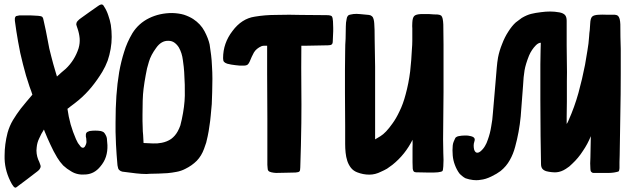

<svg xmlns="http://www.w3.org/2000/svg" viewBox="-20 -787 2855 877"><path d="M280.3 -472.7Q300.8 -492.2 315.4 -515.6Q330.1 -539.1 338.9 -566.4Q345.7 -589.8 343.8 -612.3Q341.8 -634.8 334 -657.2Q333 -660.2 332 -663.1Q331.1 -666 330.1 -668.9Q327.1 -675.8 329.1 -680.7Q330.1 -686.5 334 -690.4Q337.9 -694.3 341.8 -698.2Q344.7 -701.2 349.6 -704.1Q368.2 -717.8 387.7 -731.4Q407.2 -745.1 426.8 -758.8Q428.7 -759.8 429.7 -760.7Q431.6 -761.7 432.6 -762.7Q439.5 -766.6 443.4 -766.6Q444.3 -766.6 445.3 -766.6Q451.2 -765.6 455.1 -757.8Q467.8 -738.3 474.6 -716.8Q482.4 -695.3 486.3 -672.9Q490.2 -645.5 490.2 -618.2Q490.2 -590.8 485.4 -563.5Q480.5 -535.2 471.7 -509.8Q461.9 -483.4 447.3 -459Q424.8 -421.9 398.4 -389.6Q372.1 -357.4 339.8 -330.1Q330.1 -322.3 320.3 -314.5Q310.5 -307.6 300.8 -299.8Q297.9 -296.9 294.9 -294.9Q292 -293 288.1 -290Q293 -253.9 302.7 -218.8Q312.5 -184.6 327.1 -151.4Q331.1 -142.6 335.9 -133.8Q341.8 -126 347.7 -118.2Q353.5 -111.3 360.4 -112.3Q366.2 -113.3 370.1 -122.1Q374 -128.9 375 -137.7Q375 -145.5 374 -154.3Q374 -156.2 373 -159.2Q372.1 -161.1 372.1 -164.1Q371.1 -174.8 375 -180.7Q378.9 -185.5 389.6 -188.5Q402.3 -190.4 415 -190.4Q427.7 -190.4 440.4 -188.5Q448.2 -186.5 454.1 -182.6Q459 -177.7 462.9 -169.9Q468.8 -159.2 468.8 -147.5Q469.7 -135.7 470.7 -124Q471.7 -95.7 463.9 -71.3Q456.1 -46.9 437.5 -25.4Q411.1 6.8 373 9.8Q334 13.7 305.7 -3.9Q285.2 -15.6 268.6 -31.2Q252.9 -47.9 241.2 -67.4Q223.6 -96.7 210 -127Q196.3 -156.2 183.6 -187.5Q183.6 -189.5 182.6 -190.4Q181.6 -192.4 180.7 -195.3Q168 -175.8 159.2 -155.3Q149.4 -135.7 147.5 -113.3Q145.5 -99.6 147.5 -85Q149.4 -71.3 154.3 -58.6Q157.2 -52.7 159.2 -47.9Q161.1 -42 163.1 -37.1Q167 -29.3 165 -22.5Q163.1 -16.6 158.2 -10.7Q154.3 -6.8 150.4 -3.9Q146.5 -1 142.6 2Q123 16.6 104.5 31.2Q85 45.9 65.4 60.5Q54.7 70.3 48.8 70.3Q48.8 70.3 47.9 69.3Q43 68.4 34.2 53.7Q2.9 -2 1 -61.5Q1 -68.4 1 -76.2Q1 -127.9 14.6 -180.7Q23.4 -211.9 39.1 -238.3Q55.7 -265.6 74.2 -290Q86.9 -306.6 100.6 -322.3Q114.3 -337.9 127.9 -354.5Q125 -363.3 122.1 -372.1Q118.2 -381.8 115.2 -390.6Q97.7 -441.4 85 -493.2Q71.3 -544.9 62.5 -597.7Q58.6 -621.1 54.7 -644.5Q51.8 -668.9 47.9 -692.4Q47.9 -695.3 47.9 -697.3Q47.9 -700.2 47.9 -703.1Q48.8 -708 50.8 -710.9Q53.7 -714.8 59.6 -714.8Q64.5 -715.8 69.3 -716.8Q74.2 -716.8 79.1 -716.8Q98.6 -716.8 117.2 -716.8Q135.7 -715.8 154.3 -714.8Q168 -713.9 172.9 -710Q177.7 -705.1 179.7 -691.4Q184.6 -668.9 189.5 -646.5Q193.4 -624 198.2 -601.6Q204.1 -565.4 213.9 -530.3Q222.7 -495.1 233.4 -460Q235.4 -455.1 236.3 -450.2Q238.3 -444.3 240.2 -437.5Q240.2 -437.5 240.2 -437.5Q251 -447.3 260.7 -456.1Q270.5 -463.9 280.3 -472.7Z M524.4 -458Q533.2 -506.8 546.9 -549.8Q559.6 -592.8 585 -635.7Q613.3 -680.7 661.1 -704.1Q709 -727.5 766.6 -727.5Q796.9 -726.6 820.3 -719.7Q843.8 -711.9 862.3 -700.2Q896.5 -677.7 914.1 -644.5Q931.6 -611.3 937.5 -584Q941.4 -560.5 944.3 -535.2Q947.3 -510.7 948.2 -486.3Q950.2 -456.1 950.2 -426.8Q950.2 -396.5 949.2 -366.2Q948.2 -338.9 947.3 -311.5Q945.3 -285.2 942.4 -257.8Q940.4 -234.4 936.5 -210.9Q933.6 -187.5 928.7 -165Q925.8 -150.4 921.9 -135.7Q917 -121.1 912.1 -107.4Q900.4 -75.2 878.9 -52.7Q856.4 -30.3 826.2 -15.6Q807.6 -5.9 786.1 -2Q765.6 2 745.1 3.9Q724.6 4.9 704.1 5.9Q683.6 5.9 664.1 6.8Q656.2 7.8 649.4 7.8Q627 7.8 601.6 4.9Q565.4 1 539.1 -2.9Q530.3 -4.9 525.4 -9.8Q519.5 -14.6 518.6 -23.4Q517.6 -25.4 517.6 -27.3Q516.6 -30.3 516.6 -32.2Q514.6 -55.7 512.7 -80.1Q510.7 -103.5 509.8 -127Q508.8 -157.2 507.8 -184.6Q507.8 -209 507.8 -223.6Q507.8 -225.6 507.8 -227.5Q507.8 -294.9 511.7 -349.6Q515.6 -405.3 524.4 -458ZM718.8 -134.8Q743.2 -139.6 761.7 -152.3Q780.3 -166 792 -187.5Q798.8 -200.2 803.7 -213.9Q807.6 -228.5 810.5 -242.2Q823.2 -301.8 824.2 -349.6Q825.2 -396.5 821.3 -458Q820.3 -477.5 815.4 -511.7Q811.5 -544.9 796.9 -570.3Q789.1 -583 777.3 -591.8Q765.6 -600.6 749 -600.6Q716.8 -601.6 693.4 -568.4Q668.9 -535.2 660.2 -504.9Q650.4 -474.6 645.5 -443.4Q639.6 -412.1 635.7 -380.9Q632.8 -358.4 631.8 -327.1Q630.9 -295.9 630.9 -262.7Q630.9 -242.2 630.9 -234.4Q630.9 -225.6 631.8 -205.1Q631.8 -187.5 633.8 -169.9Q634.8 -152.3 635.7 -133.8Q658.2 -132.8 678.7 -131.8Q699.2 -130.9 718.8 -134.8Z M1356.4 -562.5Q1355.5 -477.5 1356.4 -393.6Q1357.4 -308.6 1356.4 -224.6Q1355.5 -168.9 1354.5 -123Q1353.5 -77.1 1351.6 -22.5Q1351.6 -7.8 1347.7 -3.9Q1343.8 0 1330.1 1Q1315.4 2 1286.1 2Q1255.9 2.9 1241.2 2.9Q1236.3 2.9 1230.5 2Q1225.6 1 1219.7 0Q1210 -2 1206.1 -6.8Q1202.1 -10.7 1202.1 -22.5Q1201.2 -32.2 1201.2 -34.2Q1201.2 -35.2 1201.2 -45.9Q1201.2 -147.5 1201.2 -248Q1201.2 -349.6 1200.2 -451.2Q1200.2 -460.9 1200.2 -474.6Q1200.2 -488.3 1200.2 -502.9Q1200.2 -529.3 1200.2 -552.7Q1200.2 -575.2 1200.2 -578.1Q1192.4 -578.1 1186.5 -578.1Q1180.7 -578.1 1174.8 -576.2Q1150.4 -565.4 1139.6 -546.9Q1129.9 -529.3 1120.1 -504.9Q1116.2 -496.1 1110.4 -491.2Q1104.5 -487.3 1094.7 -487.3Q1075.2 -486.3 1055.7 -489.3Q1036.1 -491.2 1017.6 -496.1Q1006.8 -500 1002.9 -504.9Q999 -509.8 999 -521.5Q999 -589.8 1042 -645.5Q1084 -702.1 1143.6 -710.9Q1167 -714.8 1190.4 -716.8Q1214.8 -718.8 1238.3 -718.8Q1269.5 -719.7 1300.8 -719.7Q1327.1 -719.7 1354.5 -718.8Q1412.1 -718.8 1470.7 -717.8Q1492.2 -717.8 1496.1 -711.9Q1500 -706.1 1501 -689.5Q1502 -677.7 1502 -660.2Q1502 -653.3 1502 -644.5Q1501 -617.2 1500 -598.6Q1500 -587.9 1495.1 -584Q1490.2 -580.1 1478.5 -580.1Q1450.2 -579.1 1427.7 -579.1Q1405.3 -578.1 1376 -578.1Q1372.1 -578.1 1367.2 -578.1Q1361.3 -578.1 1356.4 -578.1Q1356.4 -578.1 1356.4 -578.1Q1356.4 -573.2 1356.4 -569.3Q1356.4 -565.4 1356.4 -562.5Z M2003.9 -149.4Q2003.9 -149.4 2003.9 -149.4Q2003.9 -121.1 2004.9 -87.9Q2005.9 -72.3 2005.9 -56.6Q2005.9 -41 2004.9 -27.3Q2003.9 -9.8 2001 -5.9Q1997.1 -2 1980.5 0Q1962.9 2 1929.7 1Q1897.5 0 1879.9 0Q1873 0 1869.1 -4.9Q1866.2 -8.8 1865.2 -16.6Q1864.3 -31.2 1864.3 -44.9Q1864.3 -59.6 1864.3 -73.2Q1864.3 -88.9 1864.3 -109.4Q1865.2 -129.9 1864.3 -148.4Q1847.7 -115.2 1825.2 -86.9Q1801.8 -57.6 1772.5 -34.2Q1760.7 -25.4 1748 -16.6Q1734.4 -8.8 1720.7 -2.9Q1694.3 10.7 1667 10.7Q1638.7 10.7 1611.3 0Q1593.8 -6.8 1583 -20.5Q1572.3 -34.2 1566.4 -51.8Q1560.5 -70.3 1558.6 -89.8Q1556.6 -109.4 1556.6 -128.9Q1556.6 -143.6 1556.6 -211.9Q1555.7 -281.2 1555.7 -362.3Q1555.7 -395.5 1555.7 -426.8Q1555.7 -447.3 1555.7 -466.8Q1555.7 -517.6 1556.6 -552.7Q1556.6 -584 1558.6 -609.4Q1559.6 -633.8 1559.6 -666Q1559.6 -674.8 1560.5 -683.6Q1562.5 -692.4 1563.5 -701.2Q1564.5 -710 1569.3 -714.8Q1573.2 -719.7 1582 -720.7Q1593.8 -723.6 1608.4 -723.6Q1616.2 -723.6 1624 -722.7Q1647.5 -720.7 1665 -718.8Q1673.8 -717.8 1678.7 -712.9Q1684.6 -708 1686.5 -699.2Q1687.5 -694.3 1688.5 -689.5Q1689.5 -684.6 1689.5 -679.7Q1691.4 -659.2 1691.4 -604.5Q1692.4 -549.8 1693.4 -482.4Q1693.4 -447.3 1693.4 -410.2Q1693.4 -373 1693.4 -337.9Q1693.4 -272.5 1693.4 -220.7Q1693.4 -168.9 1693.4 -150.4Q1693.4 -150.4 1717.8 -165Q1742.2 -179.7 1772.5 -222.7Q1789.1 -245.1 1804.7 -278.3Q1821.3 -311.5 1833 -356.4Q1846.7 -406.2 1853.5 -460.9Q1859.4 -515.6 1861.3 -559.6Q1863.3 -583 1863.3 -601.6Q1863.3 -620.1 1863.3 -631.8Q1863.3 -649.4 1863.3 -657.2Q1862.3 -665 1863.3 -683.6Q1864.3 -706.1 1872.1 -713.9Q1879.9 -721.7 1902.3 -722.7Q1908.2 -722.7 1914.1 -722.7Q1925.8 -722.7 1940.4 -722.7Q1963.9 -720.7 1979.5 -720.7Q1989.3 -719.7 1995.1 -715.8Q2000 -710.9 2002 -701.2Q2002.9 -694.3 2003.9 -688.5Q2004.9 -681.6 2004.9 -674.8Q2005.9 -641.6 2005.9 -583Q2005.9 -523.4 2005.9 -470.7Q2005.9 -434.6 2005.9 -406.2Q2005.9 -378.9 2005.9 -368.2Q2005.9 -313.5 2004.9 -258.8Q2004.9 -204.1 2003.9 -149.4Z M2813.5 -675.8Q2813.5 -675.8 2813.5 -675.8Q2813.5 -616.2 2815.4 -563.5Q2815.4 -524.4 2815.4 -482.4Q2815.4 -467.8 2815.4 -451.2Q2815.4 -357.4 2813.5 -263.7Q2812.5 -169.9 2810.5 -76.2Q2810.5 -60.5 2809.6 -46.9Q2809.6 -34.2 2809.6 -18.6Q2808.6 -7.8 2806.6 -4.9Q2804.7 -2.9 2794.9 -1Q2775.4 3.9 2743.2 2.9Q2710.9 2.9 2690.4 2.9Q2684.6 2.9 2680.7 -2Q2676.8 -5.9 2676.8 -14.6Q2675.8 -28.3 2675.8 -41Q2676.8 -52.7 2676.8 -67.4Q2676.8 -85.9 2677.7 -114.3Q2678.7 -142.6 2678.7 -165Q2664.1 -128.9 2642.6 -97.7Q2622.1 -65.4 2593.8 -39.1Q2586.9 -32.2 2580.1 -26.4Q2572.3 -20.5 2564.5 -15.6Q2543.9 -2 2521.5 0Q2499 1 2475.6 -4.9Q2462.9 -8.8 2457 -16.6Q2451.2 -24.4 2451.2 -38.1Q2450.2 -70.3 2450.2 -101.6Q2449.2 -133.8 2449.2 -165Q2449.2 -247.1 2448.2 -329.1Q2448.2 -411.1 2448.2 -493.2Q2448.2 -520.5 2449.2 -554.7Q2450.2 -587.9 2450.2 -591.8Q2443.4 -591.8 2437.5 -587.9Q2432.6 -585 2427.7 -580.1Q2418 -570.3 2410.2 -558.6Q2402.3 -546.9 2396.5 -533.2Q2380.9 -494.1 2376 -465.8Q2371.1 -437.5 2369.1 -395.5Q2364.3 -326.2 2358.4 -254.9Q2351.6 -183.6 2333 -116.2Q2324.2 -83 2308.6 -55.7Q2293 -27.3 2266.6 -5.9Q2250 6.8 2223.6 19.5Q2197.3 32.2 2175.8 34.2Q2166 36.1 2155.3 36.1Q2148.4 36.1 2140.6 35.2Q2123 33.2 2106.4 27.3Q2098.6 23.4 2091.8 17.6Q2084 11.7 2078.1 4.9Q2065.4 -12.7 2057.6 -34.2Q2049.8 -54.7 2047.9 -77.1Q2046.9 -88.9 2046.9 -99.6Q2046.9 -100.6 2046.9 -101.6Q2046.9 -112.3 2047.9 -122.1Q2048.8 -130.9 2051.8 -138.7Q2055.7 -146.5 2058.6 -154.3Q2060.5 -159.2 2064.5 -161.1Q2069.3 -164.1 2074.2 -165Q2088.9 -168 2102.5 -168Q2117.2 -168.9 2130.9 -165Q2142.6 -162.1 2146.5 -156.2Q2150.4 -150.4 2146.5 -139.6Q2143.6 -130.9 2143.6 -122.1Q2143.6 -113.3 2145.5 -104.5Q2149.4 -91.8 2157.2 -89.8Q2165 -87.9 2174.8 -95.7Q2187.5 -106.4 2195.3 -120.1Q2203.1 -132.8 2208 -148.4Q2218.8 -177.7 2223.6 -209Q2229.5 -239.3 2231.4 -270.5Q2234.4 -310.5 2238.3 -350.6Q2241.2 -390.6 2245.1 -430.7Q2247.1 -454.1 2249 -477.5Q2251 -502 2254.9 -524.4Q2260.7 -554.7 2273.4 -585.9Q2285.2 -617.2 2301.8 -642.6Q2318.4 -668.9 2335.9 -684.6Q2354.5 -699.2 2363.3 -705.1Q2386.7 -718.8 2406.2 -723.6Q2425.8 -728.5 2451.2 -731.4Q2472.7 -734.4 2493.2 -734.4Q2513.7 -734.4 2535.2 -730.5Q2551.8 -727.5 2560.5 -718.8Q2568.4 -710 2568.4 -692.4Q2568.4 -662.1 2568.4 -635.7Q2568.4 -608.4 2568.4 -579.1Q2568.4 -538.1 2569.3 -498Q2570.3 -457 2569.3 -417Q2569.3 -399.4 2569.3 -374Q2569.3 -349.6 2569.3 -323.2Q2569.3 -285.2 2568.4 -253.9Q2568.4 -222.7 2568.4 -220.7Q2570.3 -223.6 2573.2 -228.5Q2576.2 -234.4 2577.1 -237.3Q2604.5 -298.8 2622.1 -362.3Q2639.6 -425.8 2652.3 -491.2Q2658.2 -523.4 2663.1 -555.7Q2668.9 -587.9 2670.9 -620.1Q2671.9 -637.7 2673.8 -649.4Q2674.8 -661.1 2675.8 -678.7Q2676.8 -703.1 2684.6 -710.9Q2692.4 -718.8 2715.8 -719.7Q2731.4 -720.7 2752 -719.7Q2773.4 -719.7 2788.1 -719.7Q2797.9 -718.8 2802.7 -714.8Q2807.6 -710 2810.5 -700.2Q2811.5 -694.3 2812.5 -688.5Q2813.5 -681.6 2813.5 -675.8Z"/></svg>

Font: KARPATY Font
Style: Regular
Weight: 400
Designer: Inna Sieryk
Version: Version 1.1